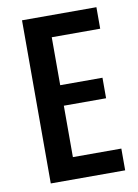

<svg xmlns="http://www.w3.org/2000/svg" viewBox="-77 -713 551 765"><g transform="rotate(-10 198.0 -330.0)"><path d="M66 0V-660H367V-573H171V-379H342V-296H171V-88H367V0Z"/></g></svg>

Font: Bricolage Grotesque 10pt Condensed Medium
Style: Regular
Weight: 500
Width: 3
Designer: Mathieu Triay
Foundry: Atelier Triay
Version: Version 1.000; ttfautohint (v1.8.4.7-5d5b);gftools[0.9.32]